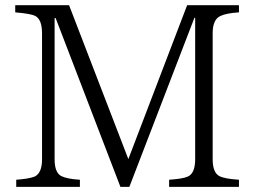

<svg xmlns="http://www.w3.org/2000/svg" viewBox="-20 -735 994 745"><path d="M907.2 -9.8H636.2V-37.6Q689 -41 708.5 -49.8Q737.3 -62 737.3 -117.7V-666H734.4L481.9 -9.8H447.3L195.8 -665H191.9V-116.7Q191.9 -65.4 217.8 -51.8Q240.2 -40.5 290 -37.6V-9.8H43V-37.6Q91.3 -41 114.3 -49.8Q143.1 -63.5 143.1 -116.7V-605Q143.1 -659.2 117.2 -672.9Q99.6 -682.1 39.1 -687V-714.8H248L478 -117.7L706.1 -714.8H907.2V-687Q858.9 -684.1 835 -672.9Q805.2 -659.2 805.2 -606V-117.7Q805.2 -65.4 831.1 -51.8Q851.6 -41 907.2 -37.6Z"/></svg>

Font: I.Ming
Style: Regular
Weight: 400
Designer: Ichiten Fonts Project
Version: Version 6.11; Dec 27, 2019